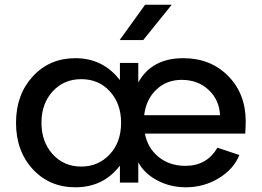

<svg xmlns="http://www.w3.org/2000/svg" viewBox="-20 -775 1111 815"><path d="M1023 -260Q1023 -240 1021 -208H595Q607 -146 653.5 -108.5Q700 -71 767 -71Q858 -71 903 -148L996 -117Q972 -57 908.5 -18.5Q845 20 769 20Q703 20 648 -9Q593 -38 567 -86V0H489V-72Q419 20 300 20Q190 20 119 -57Q48 -134 48 -254Q48 -373 119 -450.5Q190 -528 300 -528Q417 -528 489 -435V-508H567V-425Q624 -528 758 -528Q874 -528 948.5 -452.5Q1023 -377 1023 -260ZM156 -254Q156 -173 203.5 -120.5Q251 -68 325 -68Q397 -68 445.5 -119.5Q494 -171 494 -254Q494 -335 446.5 -387Q399 -439 325 -439Q251 -439 203.5 -387Q156 -335 156 -254ZM592 -286H914Q911 -351 865.5 -393.5Q820 -436 751 -436Q687 -436 643.5 -394.5Q600 -353 592 -286ZM596 -755H709L588 -605H488Z"/></svg>

Font: Metropolitano Medium
Style: Regular
Weight: 500
Designer: Fonts by Alex Slobzheninov & Chris M. Simpson / Changes by Cristiano Sobral
Foundry: Fonts by Alex Slobzheninov & Chris M. Simpson / Changes by Cristiano Sobral
Version: Version 1.00;August 30, 2020;FontCreator 13.0.0.2681 64-bit